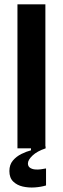

<svg xmlns="http://www.w3.org/2000/svg" viewBox="-20 -680 288 880"><path d="M60 0V-660H188V0ZM191 170Q168 177 139.5 179Q111 181 84.5 175Q58 169 40.5 152Q23 135 23 104Q23 75 39 56Q55 37 78.5 25.5Q102 14 122 9V-8L189 -9V0Q150 13 129 33Q108 53 108 69Q108 82 117 88.5Q126 95 139.5 96.5Q153 98 167 96Q181 94 191 92Z"/></svg>

Font: Bricolage Grotesque 60pt SemiBold
Style: Regular
Weight: 600
Version: Version 1.001;gftools[0.9.33.dev8+g029e19f]